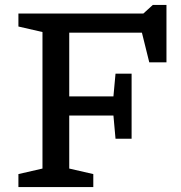

<svg xmlns="http://www.w3.org/2000/svg" viewBox="-20 -762 738 782"><path d="M516 -462V-197H450.5L442 -291.5H262V-75.5L360 -53V0H55V-53L153 -75.5V-631.5L55 -654V-707H564L602.5 -742H658V-508H588L558 -629H262V-369.5H442L450.5 -462Z"/></svg>

Font: Newsreader 6pt
Style: Regular
Weight: 400
Designer: Hugues Gentile
Foundry: Production Type
Version: Version 1.003; ttfautohint (v1.8.3)